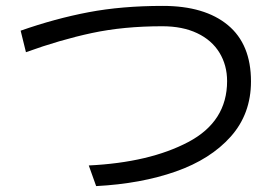

<svg xmlns="http://www.w3.org/2000/svg" viewBox="-20 -662 934 651"><path d="M750 -387Q750 -441 724 -483.5Q698 -526 648.5 -549.5Q599 -573 530 -573Q399 -573 291.5 -550Q184 -527 68 -485L50 -558Q167 -599 280 -620.5Q393 -642 532 -642Q674 -642 752.5 -577Q831 -512 831 -386Q831 -276 762.5 -199Q694 -122 576 -80.5Q458 -39 306 -31L281 -101Q487 -111 618.5 -180.5Q750 -250 750 -387Z"/></svg>

Font: Kakao Big Sans
Style: Regular
Weight: 400
Designer: Park Young-rak; Lee Sang-min; Kim Jung-jin; Min Bon; Park Min-gyu;
Foundry: Kakao Corporation
Version: Version 2.003